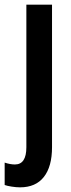

<svg xmlns="http://www.w3.org/2000/svg" viewBox="-50 -563 306 823"><path d="M36 240Q20 240 0.5 237Q-19 234 -30 230V134Q-6 142 14 142Q63 142 63 68V-543H173V68Q173 151 138 195.5Q103 240 36 240Z"/></svg>

Font: Noto Sans Tamil ExtraCondensed SemiBold
Style: Regular
Weight: 600
Width: 2
Designer: Jelle Bosma - Monotype Design Team
Foundry: Monotype Imaging Inc.
Version: Version 2.004; ttfautohint (v1.8.4.7-5d5b)